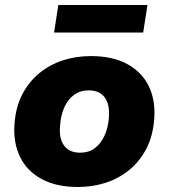

<svg xmlns="http://www.w3.org/2000/svg" viewBox="-20 -736 674 767"><path d="M291 11Q205 11 146 -21Q87 -53 59.5 -110.5Q32 -168 38 -242Q43 -309 69 -359Q95 -409 137 -443.5Q179 -478 231.5 -495Q284 -512 343 -512Q430 -512 488.5 -480Q547 -448 574.5 -391.5Q602 -335 596 -260Q591 -193 565 -142.5Q539 -92 497 -57.5Q455 -23 402.5 -6Q350 11 291 11ZM300 -126Q334 -126 358 -143.5Q382 -161 397 -193Q412 -225 415 -267Q419 -318 398.5 -346.5Q378 -375 334 -375Q301 -375 276.5 -357.5Q252 -340 237.5 -308.5Q223 -277 220 -234Q215 -183 236 -154.5Q257 -126 300 -126ZM196 -606 213 -716H569L552 -606Z"/></svg>

Font: Nunito Sans 9pt Black
Style: Italic
Weight: 900
Italic angle: -9°
Version: Version 3.101;gftools[0.9.27]